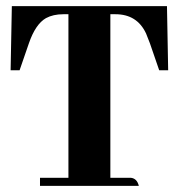

<svg xmlns="http://www.w3.org/2000/svg" viewBox="-20 -606 583 626"><path d="M432.6 0Q426.8 -24.4 406.2 -26.4H339.8V-559.6H356.4Q426.8 -559.6 456.1 -497.1Q461.9 -483.4 468.8 -464.8L499 -377H528.3L524.4 -585.9H18.6L14.6 -377H43.9L74.2 -464.8Q95.7 -527.3 129.9 -546.9Q153.3 -559.6 186.5 -559.6H203.1V-26.4H110.4V0Z"/></svg>

Font: Abhaya Libre ExtraBold
Style: Regular
Weight: 800
Designer: Pushpananda Ekanayake, Sol Matas, Pathum Egodawatta
Foundry: Mooniak
Version: Version 1.050 ; ttfautohint (v1.6)